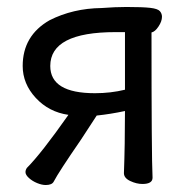

<svg xmlns="http://www.w3.org/2000/svg" viewBox="-20 -509 540 550"><path d="M111 21Q100 21 86.5 15.5Q73 10 63 1Q53 -8 53 -16Q53 -22 57 -28Q98 -69 176 -180Q120 -188 82.5 -228.5Q45 -269 45 -320Q45 -407 122 -451Q189 -485 271 -486Q310 -489 342 -489Q389 -489 410.5 -486.5Q432 -484 438 -477Q444 -470 444 -461Q444 -448 434 -433Q424 -418 414 -416Q414 -57 417 0Q417 18 388 18Q371 18 353 9.5Q335 1 335 -13Q338 -94 338 -191Q296 -182 257 -178L212 -109Q148 -16 134 11Q129 21 111 21ZM252 -242Q297 -242 338 -252V-417H311Q124 -417 124 -320Q124 -242 252 -242Z"/></svg>

Font: LXGW WenKai Mono Medium
Style: Regular
Weight: 500
Monospace: yes
Designer: LXGW / Fontworks Inc.
Foundry: LXGW / Fontworks Inc.
Version: Version 1.520; June 14, 2025